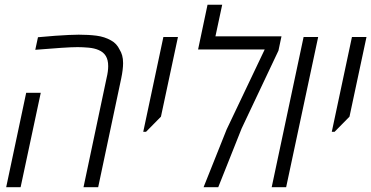

<svg xmlns="http://www.w3.org/2000/svg" viewBox="-20 -785 1557 805"><path d="M330.1 0 426.8 -457.5Q430.2 -471.7 431.9 -484.1Q433.6 -496.6 433.6 -507.8Q433.6 -533.7 423.8 -550Q414.1 -566.4 393.6 -575.2Q376 -583 351.1 -585.2Q326.2 -587.4 305.7 -587.4Q281.7 -587.4 237.8 -584.5Q193.8 -581.5 127.9 -576.2L139.2 -628.9Q179.2 -632.8 211.4 -635Q243.7 -637.2 268.3 -638.4Q293 -639.6 310.1 -639.6Q351.6 -639.6 385 -635.3Q418.5 -630.9 445.3 -615.7Q458 -608.9 466.8 -599.1Q475.6 -589.4 481.4 -577.1Q488.3 -566.4 492.2 -552.5Q496.1 -538.6 496.1 -520.5Q496.1 -507.3 494.1 -491.2Q492.2 -475.1 488.3 -456.5L391.6 0ZM5.9 0 89.8 -396H150.9L66.4 0Z M580.6 -232.4 665 -629.9H726.1L654.8 -295.9L592.3 -232.4Z M833.5 0 930.2 -242.2 1089.8 -577.6H810.5L850.1 -765.1H911.6L883.3 -632.8H1160.2L1147.5 -572.8L993.2 -246.6L895 0Z M1119.1 0 1252.9 -629.9H1314L1179.7 0Z M1371.1 -232.4 1455.6 -629.9H1516.6L1445.3 -295.9L1382.8 -232.4Z"/></svg>

Font: Open Sans SemiCondensed Light
Style: Italic
Weight: 300
Width: 4
Italic angle: -12°
Designer: Monotype Design Team
Foundry: Monotype Imaging Inc.
Version: Version 3.000